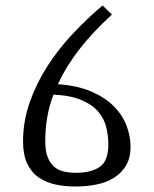

<svg xmlns="http://www.w3.org/2000/svg" viewBox="-20 -665 560 700"><path d="M64 -149Q64 -222 88 -291Q112 -360 152 -422.5Q192 -485 244.5 -541Q297 -597 354 -645L388 -612Q316 -546 268 -483.5Q220 -421 191 -358Q263 -353 313.5 -331Q364 -309 395.5 -277Q427 -245 441.5 -206.5Q456 -168 456 -130Q456 -90 440 -62.5Q424 -35 396.5 -17.5Q369 0 332.5 7.5Q296 15 255 15Q216 15 181.5 7.5Q147 0 120.5 -18.5Q94 -37 79 -69Q64 -101 64 -149ZM375 -138Q375 -169 367.5 -200.5Q360 -232 338.5 -257.5Q317 -283 277.5 -300Q238 -317 175 -320Q159 -278 152 -236Q145 -194 145 -151Q145 -114 154 -91.5Q163 -69 178 -56.5Q193 -44 213.5 -39.5Q234 -35 257 -35Q312 -35 343.5 -56.5Q375 -78 375 -138Z"/></svg>

Font: Combo
Style: Regular
Weight: 400
Designer: Eduardo Rodriguez Tunni
Foundry: Eduardo Rodriguez Tunni
Version: Version 1.001